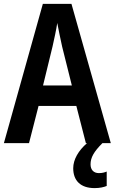

<svg xmlns="http://www.w3.org/2000/svg" viewBox="-20 -735 589 986"><path d="M421 0H427C383 38 356 84 356 129C356 193 394 231 466 231C493 231 513 226 528 220V146C518 150 506 154 488 154C461 154 445 137 445 109C445 74 462 44 506 0H549L347 -715H200L0 0H129L178 -191H372ZM299 -496 349 -296H201L250 -497C258 -533 269 -582 274 -617C280 -583 291 -534 299 -496Z"/></svg>

Font: Noto Sans Armenian Condensed SemiBold
Style: Regular
Weight: 600
Width: 3
Designer: Monotype Design Team
Foundry: Monotype Imaging Inc.
Version: Version 2.008